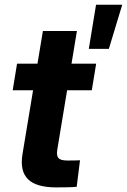

<svg xmlns="http://www.w3.org/2000/svg" viewBox="-20 -792 538 813"><path d="M387.2 -522.5 368.7 -409.7H33.7L52.2 -522.5ZM161.6 -660.6H305.7L222.7 -159.2Q218.3 -133.3 227.5 -122.8Q236.8 -112.3 265.1 -112.3Q276.4 -112.3 293 -112.5Q309.6 -112.8 318.8 -113.3L304.7 -1Q289.1 0.5 265.4 1Q241.7 1.5 218.3 1.5Q133.3 1.5 98.4 -33.2Q63.5 -67.9 75.2 -139.2ZM356 -585 386.7 -772H497.6L440.9 -585Z"/></svg>

Font: Inter 28pt
Style: Bold Italic
Weight: 700
Italic angle: -9.3988°
Designer: Rasmus Andersson
Foundry: rsms
Version: Version 4.001;git-66647c0bb